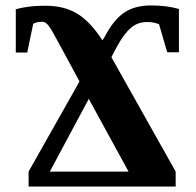

<svg xmlns="http://www.w3.org/2000/svg" viewBox="-20 -682 721 705"><path d="M594 -490 564 -593Q542 -602 518 -601Q486 -601 461 -580Q436 -559 410 -512L389 -472L625 -52V3H85V-52L272 -383L201 -514Q170 -572 162 -583Q155 -593 148 -598Q143 -602 132 -602Q116 -602 102 -595L80 -489H38V-648Q83 -661 146 -661Q217 -661 265 -631Q313 -601 356 -534L364 -546Q396 -608 435 -635Q474 -662 535 -662Q592 -662 637 -649V-490ZM306 -319 163 -52H452Z"/></svg>

Font: Libra Serif Modern
Style: Bold
Weight: 700
Designer: Stefan Peev, Context Ltd
Foundry: Ascender Corporation
Version: Version 1.000